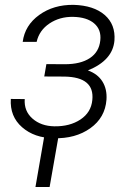

<svg xmlns="http://www.w3.org/2000/svg" viewBox="-20 -558 536 788"><path d="M246.1 -294.4Q311 -294.4 348.9 -319.6Q386.7 -344.7 391.6 -392.1Q396.5 -436.5 366.2 -462.2Q335.9 -487.8 279.8 -488.8Q225.1 -489.7 183.1 -461.7Q141.1 -433.6 130.4 -386.2H73.2Q82 -454.1 140.9 -496.6Q199.7 -539.1 282.2 -538.1Q364.7 -535.6 409.7 -496.6Q454.6 -457.5 449.7 -391.6Q442.9 -310.5 340.8 -269Q381.3 -254.4 400.6 -223.1Q419.9 -191.9 417 -148.9Q411.6 -75.2 350.6 -31.7Q289.6 11.7 200.7 9.3Q121.1 8.3 70.6 -35.9Q20 -80.1 24.4 -151.9L81.5 -151.4Q78.1 -102.1 113.3 -71.3Q148.4 -40.5 203.1 -39.6Q266.6 -38.6 310.3 -67.6Q354 -96.7 358.9 -147.5Q368.7 -241.7 244.6 -243.7L161.6 -244.1L170.4 -294.9ZM183.6 209.5H125.5L166 -23.9H224.6Z"/></svg>

Font: RobotoInd Light
Style: Italic
Weight: 300
Italic angle: -12°
Designer: Google
Version: Version 2.001151; 2014